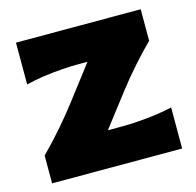

<svg xmlns="http://www.w3.org/2000/svg" viewBox="-88 -658 767 750"><g transform="rotate(-15 295.5 -283.5)"><path d="M33.2 0V-112.3Q77.6 -157.2 116.5 -202.1Q155.3 -247.1 186.5 -288.1L289.6 -422.9H249Q223.1 -422.9 187.3 -420.4Q151.4 -418 112.8 -412.6Q74.2 -407.2 39.1 -398.4V-567.4H543.5V-439.9Q512.2 -409.2 472.2 -364.3Q432.1 -319.3 399.9 -277.3L297.4 -144H358.4Q384.3 -144 419.2 -146.5Q454.1 -148.9 491 -153.8Q527.8 -158.7 559.1 -166V0Z"/></g></svg>

Font: Pinar-DS3-FD ExtraBold
Style: Regular
Weight: 800
Designer: Amin Abedi
Version: Version 3.000